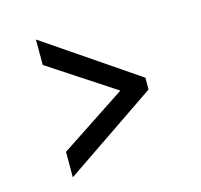

<svg xmlns="http://www.w3.org/2000/svg" viewBox="-80 -689 710 677"><g transform="rotate(-15 275.0 -350.5)"><path d="M106 -99V-192L347 -351L106 -509V-602L444 -372V-329Z"/></g></svg>

Font: Onest
Style: Regular
Weight: 400
Designer: Dmitri Voloshin, Andrey Kudryavtsev
Foundry: Dmitri Voloshin, Andrey Kudryavtsev
Version: Version 1.000;gftools[0.9.33]